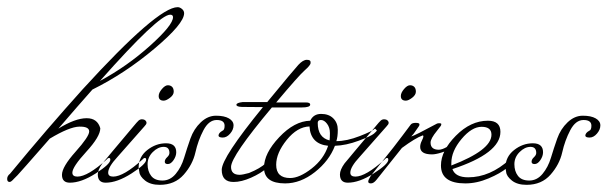

<svg xmlns="http://www.w3.org/2000/svg" viewBox="-25 -507 1696 536"><path d="M458 -459Q458 -466 450 -466Q418 -466 254 -281Q330 -322 394 -379.5Q458 -437 458 -459ZM2 1Q-5 1 -5 -7.5Q-5 -16 3 -22Q106 -147 206 -258Q415 -487 471 -487Q477 -487 483 -482Q489 -477 489 -470Q489 -441 406.5 -371.5Q324 -302 233 -257Q193 -212 138 -148Q185 -177 217 -177Q232 -177 241.5 -170Q251 -163 255 -149Q255 -126 216 -83.5Q177 -41 177 -25Q177 -14 191 -14Q220 -14 273 -62Q276 -66 279.5 -66Q283 -66 283 -61Q283 -49 242.5 -23Q202 3 170 3Q148 3 148 -19Q148 -41 186 -83.5Q224 -126 224 -140Q224 -154 196.5 -153.5Q169 -153 114 -120Q30 -24 24 -18Q18 -12 14 -8Q6 1 2 1Z M432 -226Q418 -226 418 -239Q418 -248 427 -258.5Q436 -269 443.5 -269Q451 -269 455.5 -264.5Q460 -260 460 -251Q460 -242 449.5 -234Q439 -226 432 -226ZM277 -25Q277 -41 303 -69L378 -154Q384 -160 384 -164Q384 -168 380.5 -171Q377 -174 371.5 -174Q366 -174 362 -170.5Q358 -167 346.5 -153Q335 -139 315 -115.5Q295 -92 288.5 -84Q282 -76 274 -66.5Q266 -57 261 -51Q248 -33 248 -20Q248 3 270 3Q302 3 342.5 -23Q383 -49 383 -61Q383 -66 379.5 -66Q376 -66 373 -62Q320 -14 291 -14Q277 -14 277 -25Z M362 -39Q362 -69 386 -88Q410 -107 438.5 -107Q467 -107 467 -82Q467 -71 459.5 -60Q452 -49 443.5 -49Q435 -49 435 -55.5Q435 -62 441.5 -68Q448 -74 448 -80Q448 -97 432 -97Q416 -97 401.5 -82.5Q387 -68 387 -48.5Q387 -29 397 -16Q407 -3 428.5 -3Q450 -3 465.5 -21.5Q481 -40 489 -66.5Q497 -93 506.5 -120Q516 -147 535.5 -165.5Q555 -184 578 -184Q601 -184 614 -176.5Q627 -169 627 -157Q627 -145 617.5 -134Q608 -123 597 -123Q586 -123 585 -128Q585 -136 596 -142Q602 -144 602 -156Q602 -172 580 -172Q558 -172 543 -143.5Q528 -115 520.5 -81.5Q513 -48 488 -19.5Q463 9 421 9Q395 9 380 -3Q365 -15 364 -27Z M842 -334V-331Q842 -325 825.5 -310.5Q809 -296 746 -221H829Q841 -221 841 -215Q841 -207 817 -207H734Q620 -71 620 -41Q620 -19 644 -19Q652 -19 670 -24Q702 -37 717 -51.5Q732 -66 735.5 -66Q739 -66 739 -60Q739 -54 721 -38.5Q703 -23 676 -11Q649 1 627 1Q594 1 594 -33Q594 -67 709 -208Q666 -208 650.5 -208.5Q635 -209 635 -214.5Q635 -220 652 -222H721Q795 -312 808 -326Q821 -340 831.5 -340Q842 -340 842 -334Z M862 -164Q862 -123 895 -115Q896 -120 896 -135.5Q896 -151 888 -161.5Q880 -172 871 -172Q862 -172 862 -164ZM891 -100Q842 -105 839 -154Q805 -153 775.5 -116.5Q746 -80 746 -47Q746 -10 785 -10Q811 -10 845 -36.5Q879 -63 891 -100ZM712 -39Q712 -79 754.5 -124Q797 -169 841 -170Q850 -189 871.5 -189Q893 -189 905.5 -176.5Q918 -164 918 -144.5Q918 -125 914 -113Q943 -113 979 -127Q1015 -141 1022 -148L1027 -143Q1027 -141 1019 -134Q1011 -127 976 -114Q941 -101 910 -100Q894 -58 854 -26.5Q814 5 771 5Q712 5 712 -39Z M1108 -226Q1094 -226 1094 -239Q1094 -248 1103 -258.5Q1112 -269 1119.5 -269Q1127 -269 1131.5 -264.5Q1136 -260 1136 -251Q1136 -242 1125.5 -234Q1115 -226 1108 -226ZM953 -25Q953 -41 979 -69L1054 -154Q1060 -160 1060 -164Q1060 -168 1056.5 -171Q1053 -174 1047.5 -174Q1042 -174 1038 -170.5Q1034 -167 1022.5 -153Q1011 -139 991 -115.5Q971 -92 964.5 -84Q958 -76 950 -66.5Q942 -57 937 -51Q924 -33 924 -20Q924 3 946 3Q978 3 1018.5 -23Q1059 -49 1059 -61Q1059 -66 1055.5 -66Q1052 -66 1049 -62Q996 -14 967 -14Q953 -14 953 -25Z M1200 -89Q1209 -89 1223 -97Q1228 -97 1228 -93.5Q1228 -90 1225.5 -88Q1223 -86 1207 -81Q1191 -76 1181 -76Q1148 -76 1148 -97Q1148 -105 1152.5 -114Q1157 -123 1157 -126Q1157 -129 1155 -129Q1135 -122 1097 -94L1026 -5Q1018 5 1010.5 5Q1003 5 1003 0Q1003 -5 1010 -16L1073 -95Q1080 -104 1099 -129Q1118 -154 1121.5 -159Q1125 -164 1135.5 -164Q1146 -164 1146 -160Q1146 -156 1144 -154L1130 -134Q1127 -130 1123 -126Q1132 -128 1195 -162Q1197 -163 1202 -163Q1207 -163 1207 -160.5Q1207 -158 1205.5 -155.5Q1204 -153 1195 -142Q1177 -120 1177 -109Q1177 -89 1200 -89Z M1235 -52V-45Q1347 -88 1347 -131Q1347 -153 1319.5 -153Q1292 -153 1263.5 -119Q1235 -85 1235 -52ZM1372 -139Q1372 -79 1238 -35Q1246 -12 1282 -12Q1343 -12 1398 -62Q1401 -66 1404.5 -66Q1408 -66 1408 -59.5Q1408 -53 1390 -38Q1372 -23 1339 -9Q1306 5 1274 5Q1206 5 1206 -45Q1206 -86 1247.5 -128Q1289 -170 1337 -170Q1372 -170 1372 -139Z M1386 -39Q1386 -69 1410 -88Q1434 -107 1462.5 -107Q1491 -107 1491 -82Q1491 -71 1483.5 -60Q1476 -49 1467.5 -49Q1459 -49 1459 -55.5Q1459 -62 1465.5 -68Q1472 -74 1472 -80Q1472 -97 1456 -97Q1440 -97 1425.5 -82.5Q1411 -68 1411 -48.5Q1411 -29 1421 -16Q1431 -3 1452.5 -3Q1474 -3 1489.5 -21.5Q1505 -40 1513 -66.5Q1521 -93 1530.5 -120Q1540 -147 1559.5 -165.5Q1579 -184 1602 -184Q1625 -184 1638 -176.5Q1651 -169 1651 -157Q1651 -145 1641.5 -134Q1632 -123 1621 -123Q1610 -123 1609 -128Q1609 -136 1620 -142Q1626 -144 1626 -156Q1626 -172 1604 -172Q1582 -172 1567 -143.5Q1552 -115 1544.5 -81.5Q1537 -48 1512 -19.5Q1487 9 1445 9Q1419 9 1404 -3Q1389 -15 1388 -27Z"/></svg>

Font: Miss Fajardose
Style: Regular
Weight: 400
Version: Version 1.000